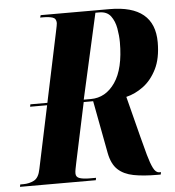

<svg xmlns="http://www.w3.org/2000/svg" viewBox="-91 -762 737 810"><g transform="rotate(-5 278.0 -357.0)"><path d="M-39 0 -37 -10H-24Q1 -10 21.5 -20.5Q42 -31 49 -68L105 -333H33L35 -343H107L169 -637Q176 -669 176 -675Q176 -694 161 -699Q146 -704 121 -704H108L111 -714H403Q593 -714 593 -557Q593 -489 570.5 -444Q548 -399 513.5 -373.5Q479 -348 441 -339L485 -167Q496 -124 506 -88Q516 -52 526.5 -31Q537 -10 552 -10H559L557 0H542Q484 0 442.5 -8Q401 -16 376 -39.5Q351 -63 342 -110L300 -333H260L207 -84Q203 -65 201 -54.5Q199 -44 199 -36Q199 -20 215 -15Q231 -10 256 -10H284L282 0ZM291 -343Q354 -343 394 -401Q434 -459 434 -571Q434 -599 428.5 -630Q423 -661 407 -682.5Q391 -704 358 -704H342L261 -343Z"/></g></svg>

Font: Noto Serif Display ExtraCondensed ExtraBold
Style: Italic
Weight: 800
Width: 2
Italic angle: -12°
Designer: Monotype Design Team
Foundry: Monotype Imaging Inc.
Version: Version 2.009